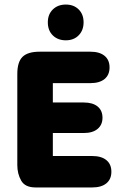

<svg xmlns="http://www.w3.org/2000/svg" viewBox="-20 -823 522 843"><path d="M212 -458H377Q417 -458 439 -476Q461 -494 461 -527Q461 -560 439 -578Q417 -596 377 -596H154Q102 -596 79 -573.5Q56 -551 56 -498V-98Q56 -60 73 -30Q90 0 136 0H385Q425 0 447 -18Q469 -36 469 -69Q469 -102 447 -120Q425 -138 385 -138H212V-239H348Q387 -239 408.5 -257Q430 -275 430 -306Q430 -338 408.5 -355.5Q387 -373 348 -373H212ZM269 -803Q234 -803 212 -781.5Q190 -760 190 -725Q190 -689 212 -667.5Q234 -646 269 -646Q304 -646 325.5 -668Q347 -690 347 -725Q347 -760 325.5 -781.5Q304 -803 269 -803Z"/></svg>

Font: Beiruti Black
Style: Regular
Weight: 900
Designer: Arlette Boutros
Foundry: Boutros
Version: Version 1.41